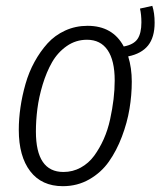

<svg xmlns="http://www.w3.org/2000/svg" viewBox="-20 -622 546 653"><path d="M505.9 -544.9Q505.9 -495.1 483.6 -467.3Q461.4 -439.5 416 -430.2Q428.2 -391.1 428.2 -344.2Q428.2 -298.8 420.4 -251.7Q412.6 -204.6 394.5 -157Q376.5 -109.4 350.3 -72.3Q324.2 -35.2 283.7 -12Q243.2 11.2 193.8 11.2Q121.6 11.2 82.8 -39.6Q43.9 -90.3 43.9 -180.2Q43.9 -217.8 49.6 -256.8Q55.2 -295.9 66.7 -336.2Q78.1 -376.5 97.4 -411.6Q116.7 -446.8 141.6 -474.4Q166.5 -502 201.7 -518.1Q236.8 -534.2 277.8 -534.2Q363.3 -534.2 400.9 -463.9Q434.6 -470.2 447.8 -489.5Q460.9 -508.8 460.9 -545.9Q460.9 -572.3 456.1 -592.8L498 -602.1Q505.9 -577.6 505.9 -544.9ZM195.8 -37.1Q227.5 -37.1 254.6 -52Q281.7 -66.9 300.3 -92.3Q318.8 -117.7 332.8 -148.9Q346.7 -180.2 354.5 -216.1Q362.3 -252 366.2 -284.7Q370.1 -317.4 370.1 -348.1Q370.1 -416.5 345.9 -451.7Q321.8 -486.8 275.9 -486.8Q237.8 -486.8 207 -465.3Q176.3 -443.8 157.2 -410.6Q138.2 -377.4 125.2 -334.7Q112.3 -292 107.2 -252.2Q102.1 -212.4 102.1 -174.8Q102.1 -37.1 195.8 -37.1Z"/></svg>

Font: Fira Sans Compressed Light
Style: Italic
Weight: 300
Width: 3
Italic angle: -8°
Designer: Carrois Corporate & Edenspiekermann AG
Foundry: Carrois Corporate GbR & Edenspiekermann AG
Version: Version 4.203;PS 004.203;hotconv 1.0.88;makeotf.lib2.5.64775